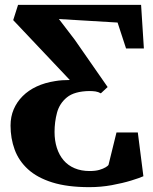

<svg xmlns="http://www.w3.org/2000/svg" viewBox="-20 -763 630 792"><path d="M348.5 9Q258 9 195.8 -10.5Q133.5 -30 95.5 -64.8Q57.5 -99.5 40.5 -145.8Q23.5 -192 23.5 -245Q23.5 -281.5 36.5 -312Q49.5 -342.5 73.5 -366.5Q97.5 -390.5 131.2 -406.2Q165 -422 207.5 -428.5Q222 -431 237.2 -432Q252.5 -433 268 -433L34.5 -680L54.5 -743H562L573.5 -563H500L465 -670L223 -684.5L288 -599.5L424 -404L396 -378Q385.5 -384 374 -385.8Q362.5 -387.5 348.5 -387.5Q287 -386.5 256.2 -361.5Q225.5 -336.5 215.2 -298.2Q205 -260 205 -218.5Q205 -183 214.5 -153.2Q224 -123.5 242.2 -102Q260.5 -80.5 287.8 -69Q315 -57.5 350 -57.5Q373.5 -57.5 389.8 -62.2Q406 -67 415.8 -73Q425.5 -79 427.5 -82.5L460.5 -216.5H548.5L571.5 -36Q556 -29 521 -18.2Q486 -7.5 441 0.8Q396 9 348.5 9Z"/></svg>

Font: Merriweather Light 18pt ExtraBold
Style: Regular
Weight: 800
Version: Version 2.100